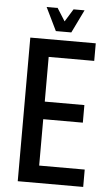

<svg xmlns="http://www.w3.org/2000/svg" viewBox="-57 -866 518 903"><g transform="rotate(5 202.0 -414.0)"><path d="M371 -595H156V-384H343V-301H156V-82H371V0H62V-678H371ZM179 -719 126 -828H178L216 -768L253 -828H305L252 -719Z"/></g></svg>

Font: Khand Medium
Style: Regular
Weight: 500
Designer: Devanagari: Sanchit Sawaria, Jyotish Sonowal; Latin: Satya Rajpurohit
Foundry: Indian Type Foundry
Version: Version 1.100;PS 1.0;hotconv 1.0.78;makeotf.lib2.5.61930; tt